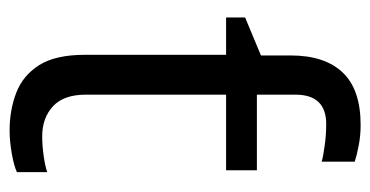

<svg xmlns="http://www.w3.org/2000/svg" viewBox="-212 -576 797 414"><g transform="rotate(90 187.0 -368.5)"><path d="M249 -747.1Q272 -747.1 293.5 -742.9Q314.9 -738.8 328.1 -734.4V-663.1Q318.8 -666 294.9 -669.4Q271 -672.9 247.1 -672.9Q183.6 -672.9 183.6 -606.4V-523.4H346.7V-457H183.6V-154.3Q183.6 -106.9 208.7 -83.7Q233.9 -60.5 273.4 -60.5Q293.5 -60.5 315.9 -63.7Q338.4 -66.9 350.6 -71.3V-5.9Q336.9 0.5 310.5 5.1Q284.2 9.8 260.7 9.8Q217.3 9.8 179.9 -4.4Q142.6 -18.6 120.1 -53.7Q97.7 -88.9 97.7 -152.3V-457H17.1V-498L99.1 -532.2V-596.7Q99.1 -669.4 135.7 -708.3Q172.4 -747.1 249 -747.1Z"/></g></svg>

Font: Lunasima
Style: Regular
Weight: 400
Designer: The DocRepair Project, Monotype Design Team
Foundry: Google
Version: Version 2.009